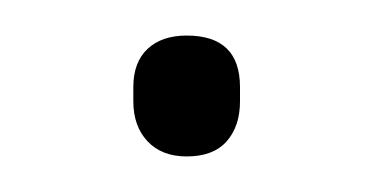

<svg xmlns="http://www.w3.org/2000/svg" viewBox="-20 -79 211 108"><path d="M85 9Q71 9 63 0.5Q55 -8 55 -22V-30Q55 -44 63 -51.5Q71 -59 85 -59Q115 -59 115 -30V-22Q115 -8 107.5 0.5Q100 9 85 9Z"/></svg>

Font: Sofia Sans Condensed ExtraLight
Style: Regular
Weight: 250
Version: Version 4.100